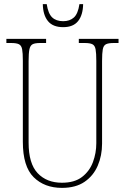

<svg xmlns="http://www.w3.org/2000/svg" viewBox="-20 -903 608 933"><path d="M281 10Q196 10 143.5 -42Q91 -94 91 -214V-608Q91 -646 87.5 -664Q84 -682 72 -688Q60 -694 35 -694H11V-714H204V-694H175Q150 -694 138.5 -688Q127 -682 123 -663.5Q119 -645 119 -606V-210Q119 -108 163 -61.5Q207 -15 281 -15Q342 -15 378.5 -43Q415 -71 431.5 -115Q448 -159 448 -207V-607Q448 -645 444.5 -663.5Q441 -682 429 -688Q417 -694 392 -694H363V-714H556V-694H532Q507 -694 495 -688Q483 -682 479.5 -663.5Q476 -645 476 -607V-205Q476 -147 455 -98Q434 -49 391 -19.5Q348 10 281 10ZM287 -771Q237 -771 213 -800.5Q189 -830 188 -883H207Q214 -837 233.5 -818.5Q253 -800 287 -800Q319 -800 339 -818Q359 -836 366 -883H384Q383 -830 359.5 -800.5Q336 -771 287 -771Z"/></svg>

Font: Noto Serif Thai Condensed Thin
Style: Regular
Weight: 100
Width: 3
Designer: Monotype Design Team
Foundry: Monotype Imaging Inc.
Version: Version 2.001; ttfautohint (v1.8.4.7-5d5b)